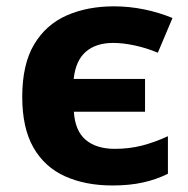

<svg xmlns="http://www.w3.org/2000/svg" viewBox="-20 -564 583 594"><path d="M328.1 9.8Q244.1 9.8 181.2 -18.6Q118.2 -46.9 83.5 -107.4Q48.8 -168 48.8 -264.2Q48.8 -364.7 85.4 -426.3Q122.1 -487.8 186 -516.1Q250 -544.4 332.5 -544.4Q379.9 -544.4 426 -534.9Q472.2 -525.4 513.7 -508.3L468.3 -400.9Q433.6 -415.5 397.2 -423.3Q360.8 -431.2 330.1 -431.2Q276.9 -431.2 245.4 -403.8Q213.9 -376.5 208 -319.8H428.7V-218.3H208.5Q212.4 -158.7 245.4 -131.1Q278.3 -103.5 335.4 -103.5Q379.4 -103.5 418.7 -113.5Q458 -123.5 499.5 -142.6V-26.4Q462.9 -8.3 421.6 0.7Q380.4 9.8 328.1 9.8Z"/></svg>

Font: Lunasima
Style: Bold
Weight: 700
Designer: The DocRepair Project, Monotype Design Team
Foundry: Google
Version: Version 2.009